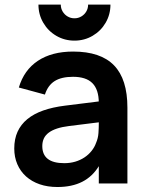

<svg xmlns="http://www.w3.org/2000/svg" viewBox="-20 -772 616 808"><path d="M293.3 -601Q251.9 -601 217.1 -621.2Q182.3 -641.5 162.1 -676.3Q141.8 -711.1 141.8 -752.5H235.8Q235.8 -736.7 243.6 -723.6Q251.3 -710.5 264.4 -702.8Q277.5 -695 293.3 -695Q309.2 -695 322.3 -702.8Q335.4 -710.5 343.1 -723.6Q350.8 -736.7 350.8 -752.5H444.8Q444.8 -711.1 424.6 -676.3Q404.3 -641.5 369.5 -621.2Q334.8 -601 293.3 -601ZM287.7 -555Q198.2 -555 139.6 -516.2Q81 -477.3 59.3 -403.7L169 -374Q181.5 -412.8 210 -430.8Q238.5 -448.8 287.3 -448.8Q314.2 -448.8 334.6 -442.3Q355.1 -435.8 368.7 -422.2Q382.2 -408.6 389 -387.8Q395.8 -366.9 395.8 -338.2V-251.8Q395.8 -233.8 394.3 -211.9Q392.8 -190 384.3 -170.7Q377.9 -152.5 365.3 -136.8Q352.8 -121.1 335.5 -109.6Q318.2 -98.1 296.8 -91.7Q275.3 -85.3 250.4 -85.3Q204.2 -85.3 181.1 -103.3Q158 -121.3 158 -157.1Q158 -175.2 164.6 -189.3Q171.2 -203.4 185.3 -213.9Q199.3 -224.3 220.5 -231.2Q241.7 -238.1 270.3 -241.6L427.6 -261.2L420.6 -348.2L253.7 -327.4Q201.9 -321 161.9 -307Q121.9 -292.9 94.8 -270.5Q67.8 -248.2 53.9 -217.6Q40 -187 40 -147.1Q40 -110.7 53 -80.7Q65.9 -50.8 89.8 -29.4Q113.7 -8 147 3.5Q180.3 15 221.6 15Q282.8 15 326 -7Q369.1 -28.9 395.8 -72.7V0H516.2V-318.8Q516.2 -438.9 459.8 -497Q403.5 -555 287.7 -555Z"/></svg>

Font: Vela Sans GX ExtLt
Style: Regular
Weight: 200
Designer: Principal design: Mikhail Sharanda - project Manrope.
Design modification: Ravid Balaliev
Foundry: Mikhail Sharanda
Version: Version 1.001